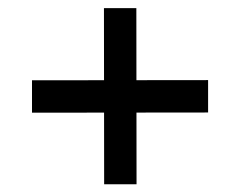

<svg xmlns="http://www.w3.org/2000/svg" viewBox="-20 -606 604 483"><path d="M242 -142.5 241.5 -585.5H323L323.5 -142.5ZM60.5 -322.5V-404L503.5 -404.5V-323Z"/></svg>

Font: Public Sans Thin Medium
Style: Regular
Weight: 500
Version: Version 2.001